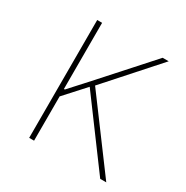

<svg xmlns="http://www.w3.org/2000/svg" viewBox="-124 -610 690 714"><g transform="rotate(30 221.0 -253.0)"><path d="M194 -277 115 -190V0H94V-506H115V-222H119L189 -299L375 -506H401L209 -291L425 0H399Z"/></g></svg>

Font: IBM Plex Sans Condensed Thin
Style: Regular
Weight: 100
Width: 3
Designer: Mike Abbink, Paul van der Laan, Pieter van Rosmalen
Foundry: Bold Monday
Version: Version 1.3